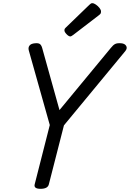

<svg xmlns="http://www.w3.org/2000/svg" viewBox="-20 -1173 817 1207"><path d="M235 14Q191 14 198 -14L293 -387L161 -856Q156 -874 165.5 -886.5Q175 -899 200 -901Q222 -903 231 -896Q240 -889 245 -872L354 -481L677 -872Q691 -890 704 -896.5Q717 -903 742 -901Q765 -899 773.5 -884Q782 -869 767 -851L382 -385L287 -14Q280 14 235 14ZM422 -944Q412 -944 398.5 -958Q385 -972 385 -982Q385 -986 386 -989.5Q387 -993 393 -999L541 -1142Q547 -1147 550.5 -1150Q554 -1153 560 -1153Q570 -1153 583 -1144Q596 -1135 605.5 -1123Q615 -1111 615 -1101Q615 -1094 613 -1089Q611 -1084 600 -1076L441 -954Q435 -950 430.5 -947Q426 -944 422 -944Z"/></svg>

Font: Playwrite DE SAS
Style: Regular
Weight: 400
Designer: Veronika Burian, José Scaglione
Foundry: TypeTogether
Version: Version 1.002